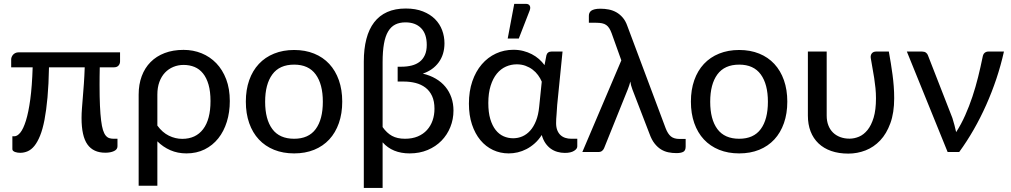

<svg xmlns="http://www.w3.org/2000/svg" viewBox="-20 -768 5106 970"><path d="M586.5 -503.5V-458Q586.5 -445.5 578.8 -436.8Q571 -428 556.5 -428H484Q483.5 -403.5 483.2 -381.8Q483 -360 483 -338.5Q483 -277.5 485 -233.8Q487 -190 490.8 -159.8Q494.5 -129.5 500.2 -111.2Q506 -93 514 -83.2Q522 -73.5 532 -70.2Q542 -67 554 -67H573.5V-29Q573.5 -13 556 -4.8Q538.5 3.5 512 3.5Q451.5 3.5 421.8 -38.2Q392 -80 392 -172Q392 -194.5 394 -220.2Q396 -246 398.5 -277Q401 -308 403.8 -345.5Q406.5 -383 408 -428H227.5Q226 -342 220 -276.2Q214 -210.5 204.8 -162.5Q195.5 -114.5 182.5 -82.5Q169.5 -50.5 154 -31.2Q138.5 -12 120.2 -4Q102 4 82 4Q75.5 4 68.5 3Q61.5 2 55.8 -0.2Q50 -2.5 46.2 -6Q42.5 -9.5 42.5 -14.5V-79.5H52.5Q67.5 -79.5 82.8 -98.2Q98 -117 111 -158.5Q124 -200 133 -266.2Q142 -332.5 145 -428H36.5V-468.5Q36.5 -474 39 -480.2Q41.5 -486.5 46.2 -491.8Q51 -497 57.8 -500.2Q64.5 -503.5 73 -503.5Z M680.5 -290Q680.5 -341.5 696 -383.2Q711.5 -425 740.8 -454.5Q770 -484 812 -500Q854 -516 907.5 -516Q956 -516 998.5 -498.8Q1041 -481.5 1072.8 -448.5Q1104.5 -415.5 1122.8 -367.5Q1141 -319.5 1141 -257.5Q1141 -201 1126 -152.8Q1111 -104.5 1082.8 -69Q1054.5 -33.5 1013.8 -13.2Q973 7 922 7Q877.5 7 840.5 -9.2Q803.5 -25.5 775 -54V170.5H680.5ZM775 -133.5Q800.5 -98.5 833.2 -82.5Q866 -66.5 900.5 -66.5Q969 -66.5 1006.2 -115.5Q1043.5 -164.5 1043.5 -257.5Q1043.5 -306 1033.5 -340.5Q1023.5 -375 1005.5 -397.2Q987.5 -419.5 962.5 -429.8Q937.5 -440 907.5 -440Q880 -440 855.8 -430Q831.5 -420 813.5 -401Q795.5 -382 785.2 -354Q775 -326 775 -290Z M1466 -515.5Q1522 -515.5 1567 -497.2Q1612 -479 1643.5 -445Q1675 -411 1692 -362.8Q1709 -314.5 1709 -254.5Q1709 -194.5 1692 -146Q1675 -97.5 1643.5 -63.5Q1612 -29.5 1567 -11.2Q1522 7 1466 7Q1410 7 1364.8 -11.2Q1319.5 -29.5 1287.8 -63.5Q1256 -97.5 1239 -146Q1222 -194.5 1222 -254.5Q1222 -314.5 1239 -362.8Q1256 -411 1287.8 -445Q1319.5 -479 1364.8 -497.2Q1410 -515.5 1466 -515.5ZM1466 -67Q1539 -67 1575 -116Q1611 -165 1611 -254Q1611 -342.5 1575 -392Q1539 -441.5 1466 -441.5Q1392 -441.5 1355.8 -392Q1319.5 -342.5 1319.5 -254Q1319.5 -165 1355.8 -116Q1392 -67 1466 -67Z M2049.5 7Q1962.5 7 1913 -49V181.5H1818V-457Q1818 -521 1831 -571Q1844 -621 1870.2 -655.2Q1896.5 -689.5 1936.2 -707.2Q1976 -725 2030 -725Q2080 -725 2117 -710.2Q2154 -695.5 2178 -671.2Q2202 -647 2213.8 -615.2Q2225.5 -583.5 2225.5 -549.5Q2225.5 -493 2196.5 -453.2Q2167.5 -413.5 2116 -396Q2152.5 -387.5 2181.5 -370.5Q2210.5 -353.5 2230.2 -329.5Q2250 -305.5 2260.5 -275Q2271 -244.5 2271 -209.5Q2271 -165.5 2255.2 -126.2Q2239.5 -87 2210.5 -57.2Q2181.5 -27.5 2140.5 -10.2Q2099.5 7 2049.5 7ZM2008.5 -431Q2036.5 -431 2060 -437Q2083.5 -443 2100.2 -456Q2117 -469 2126.5 -490Q2136 -511 2136 -541Q2136 -597 2107.2 -626Q2078.5 -655 2028.5 -655Q1998.5 -655 1976.8 -644Q1955 -633 1940.8 -609Q1926.5 -585 1919.8 -546.8Q1913 -508.5 1913 -454V-126Q1934 -96 1960.5 -81.5Q1987 -67 2026 -67Q2063 -67 2090.8 -78.8Q2118.5 -90.5 2137.2 -111.2Q2156 -132 2165.5 -159.5Q2175 -187 2175 -218.5Q2175 -256.5 2162.8 -283Q2150.5 -309.5 2129.2 -325.5Q2108 -341.5 2079.8 -348.8Q2051.5 -356 2020 -356H1989V-431Z M2349 0ZM2833.5 4.5Q2814 4.5 2795.8 -0.8Q2777.5 -6 2762.2 -17Q2747 -28 2735.2 -45.2Q2723.5 -62.5 2717 -86Q2701 -61 2681.2 -43.5Q2661.5 -26 2639.8 -14.8Q2618 -3.5 2595.2 1.8Q2572.5 7 2550 7Q2507.5 7 2470.8 -10.2Q2434 -27.5 2407 -60Q2380 -92.5 2364.5 -139Q2349 -185.5 2349 -244.5Q2349 -307 2366.2 -357.2Q2383.5 -407.5 2414 -443Q2444.5 -478.5 2485.5 -497.5Q2526.5 -516.5 2574 -516.5Q2600.5 -516.5 2623.8 -510.5Q2647 -504.5 2666.8 -494.2Q2686.5 -484 2702.8 -469.8Q2719 -455.5 2731 -439L2740.5 -488.5Q2745.5 -507.5 2765.5 -507.5H2822L2795 -238Q2794 -213.5 2791.8 -190Q2789.5 -166.5 2789.5 -146Q2789.5 -125 2795.5 -110Q2801.5 -95 2811.8 -85.5Q2822 -76 2836 -71.5Q2850 -67 2866 -67H2896.5V-28.5Q2896.5 -16 2880 -5.8Q2863.5 4.5 2833.5 4.5ZM2572.5 -69.5Q2597 -69.5 2619 -79Q2641 -88.5 2658.5 -108Q2676 -127.5 2688 -157.5Q2700 -187.5 2704 -229L2717 -355.5Q2710 -372.5 2698.2 -388.5Q2686.5 -404.5 2670.5 -416.5Q2654.5 -428.5 2634.5 -435.8Q2614.5 -443 2590.5 -443Q2562 -443 2536 -431.5Q2510 -420 2490.2 -396Q2470.5 -372 2458.8 -335Q2447 -298 2447 -247.5Q2447 -200 2457 -166.5Q2467 -133 2484.2 -111.2Q2501.5 -89.5 2524.2 -79.5Q2547 -69.5 2572.5 -69.5ZM2545 -573.5 2578 -748.5H2637Q2651 -748.5 2656.2 -739.2Q2661.5 -730 2656 -715L2601 -573.5Z M3119 -463 3070 -600Q3064.5 -615 3058 -625.2Q3051.5 -635.5 3042.5 -641.8Q3033.5 -648 3021.2 -650.5Q3009 -653 2991.5 -653H2955V-688.5Q2955 -696 2957.8 -702.5Q2960.5 -709 2967 -713.8Q2973.5 -718.5 2984.8 -721.2Q2996 -724 3013.5 -724Q3035 -724 3055.5 -720Q3076 -716 3093.8 -706Q3111.5 -696 3126 -679.2Q3140.5 -662.5 3149.5 -636.5L3343 -120Q3354 -91.5 3369.5 -78.8Q3385 -66 3413.5 -66H3444V-27.5Q3444 -7.5 3432 -1Q3420 5.5 3397 5.5Q3376.5 5.5 3356.8 1.5Q3337 -2.5 3319.5 -13.2Q3302 -24 3287 -43Q3272 -62 3261.5 -91.5L3175 -316Q3170.5 -327.5 3168.2 -337Q3166 -346.5 3164.5 -356Q3162 -346.5 3159 -337Q3156 -327.5 3152 -317.5L3032 -19.5Q3029 -12 3022 -6Q3015 0 3003 0H2922Z M3714.5 -515.5Q3770.5 -515.5 3815.5 -497.2Q3860.5 -479 3892 -445Q3923.5 -411 3940.5 -362.8Q3957.5 -314.5 3957.5 -254.5Q3957.5 -194.5 3940.5 -146Q3923.5 -97.5 3892 -63.5Q3860.5 -29.5 3815.5 -11.2Q3770.5 7 3714.5 7Q3658.5 7 3613.2 -11.2Q3568 -29.5 3536.2 -63.5Q3504.5 -97.5 3487.5 -146Q3470.5 -194.5 3470.5 -254.5Q3470.5 -314.5 3487.5 -362.8Q3504.5 -411 3536.2 -445Q3568 -479 3613.2 -497.2Q3658.5 -515.5 3714.5 -515.5ZM3714.5 -67Q3787.5 -67 3823.5 -116Q3859.5 -165 3859.5 -254Q3859.5 -342.5 3823.5 -392Q3787.5 -441.5 3714.5 -441.5Q3640.5 -441.5 3604.2 -392Q3568 -342.5 3568 -254Q3568 -165 3604.2 -116Q3640.5 -67 3714.5 -67Z M4156.5 -507.5V-184Q4156.5 -156.5 4164.8 -135Q4173 -113.5 4188.2 -98.5Q4203.5 -83.5 4224.8 -75.5Q4246 -67.5 4272 -67.5Q4296 -67.5 4319.8 -77.5Q4343.5 -87.5 4362.8 -111.2Q4382 -135 4393.8 -174Q4405.5 -213 4405.5 -271.5Q4405.5 -297 4403 -322.5Q4400.5 -348 4396.5 -373.5Q4392.5 -399 4387.8 -424.5Q4383 -450 4379 -475.5Q4378 -484.5 4380.2 -490.5Q4382.5 -496.5 4386.2 -500.2Q4390 -504 4395.2 -505.8Q4400.5 -507.5 4405.5 -507.5H4470.5Q4476 -476 4480.8 -447.2Q4485.5 -418.5 4489.2 -390Q4493 -361.5 4495.2 -332.5Q4497.5 -303.5 4497.5 -271.5Q4497.5 -198.5 4478.2 -145.5Q4459 -92.5 4426.8 -58.5Q4394.5 -24.5 4352.8 -8.2Q4311 8 4266 8Q4217.5 8 4179.5 -5.2Q4141.5 -18.5 4115.2 -43.5Q4089 -68.5 4075.2 -104Q4061.5 -139.5 4061.5 -184V-507.5Z M5052 -507.5Q5036.5 -438 5013.8 -370Q4991 -302 4962.2 -237.5Q4933.5 -173 4899.2 -113.2Q4865 -53.5 4826 0H4767.5L4561.5 -507.5H4639Q4650.5 -507.5 4658 -502Q4665.5 -496.5 4668 -488.5L4791.5 -172Q4797.5 -153.5 4802 -135.8Q4806.5 -118 4810.5 -100.5Q4836 -140 4856.2 -185.5Q4876.5 -231 4892.8 -279.8Q4909 -328.5 4921.5 -379Q4934 -429.5 4944 -478.5Q4946.5 -494.5 4954.5 -501Q4962.5 -507.5 4972.5 -507.5Z"/></svg>

Font: Lato Medium
Style: Regular
Weight: 500
Designer: Lukasz Dziedzic
Foundry: tyPoland Lukasz Dziedzic
Version: Version 2.006; 2014-01-15